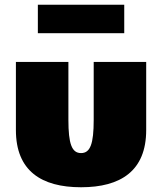

<svg xmlns="http://www.w3.org/2000/svg" viewBox="-20 -774 683 809"><path d="M139.5 -754V-634H503.5V-754ZM47 -513V-226C47 -54 154.5 15 321.5 15C488.5 15 596 -54 596 -226V-513H374.8V-269C374.8 -168 360.5 -129 321.5 -129C282.5 -129 268.2 -168 268.2 -269V-513Z"/></svg>

Font: Blink
Style: Wide
Weight: 400
Designer: Mew Too
Foundry: Cannot Into Space Fonts
Version: Version 001.000